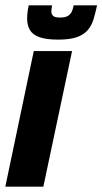

<svg xmlns="http://www.w3.org/2000/svg" viewBox="-38 -702 385 722"><path d="M-18 0 89 -510H233L125 0ZM181 -553Q135 -553 109.5 -562.5Q84 -572 74 -590Q64 -608 64 -632Q64 -643 65.5 -656Q67 -669 70 -682H158Q157 -676 156 -670Q155 -664 155 -659Q155 -649 161.5 -642.5Q168 -636 188 -636Q208 -636 218 -642.5Q228 -649 232.5 -659.5Q237 -670 239 -682H327Q321 -654 314 -630.5Q307 -607 292.5 -589.5Q278 -572 251.5 -562.5Q225 -553 181 -553Z"/></svg>

Font: Saira Condensed Black
Style: Italic
Weight: 900
Width: 3
Italic angle: -12°
Designer: Hector Gatti with collaboration of the Omnibus-Type team
Foundry: Omnibus-Type
Version: Version 1.101